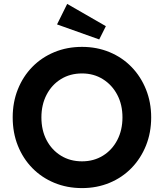

<svg xmlns="http://www.w3.org/2000/svg" viewBox="-20 -953 839 983"><path d="M400 10Q323 10 258 -17Q193 -44 145.5 -92.5Q98 -141 71.5 -207Q45 -273 45 -352Q45 -430 71.5 -496Q98 -562 145.5 -610.5Q193 -659 258 -686Q323 -713 400 -713Q476 -713 541 -686Q606 -659 653.5 -610Q701 -561 727.5 -495Q754 -429 754 -352Q754 -274 727.5 -208Q701 -142 653.5 -93Q606 -44 541 -17Q476 10 400 10ZM400 -127Q460 -127 507 -156Q554 -185 580.5 -236Q607 -287 607 -352Q607 -417 580.5 -467.5Q554 -518 507 -547.5Q460 -577 400 -577Q339 -577 292 -548Q245 -519 218.5 -468Q192 -417 192 -352Q192 -286 218.5 -235.5Q245 -185 292 -156Q339 -127 400 -127ZM488 -751 272 -828 324 -933 522 -819Z"/></svg>

Font: Lexend SemiBold
Style: Regular
Weight: 600
Designer: Bonnie Shaver-Troup, Thomas Jockin
Foundry: Lexend
Version: Version 1.005; ttfautohint (v1.8.3)